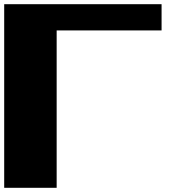

<svg xmlns="http://www.w3.org/2000/svg" viewBox="-20 -895 915 915"><path d="M0 0H250V-750H750V-875H0Z"/></svg>

Font: Faithful 32x
Style: Bold
Weight: 400
Foundry: Faithful Resource Pack
Version: Version 1.0; January 27, 2023